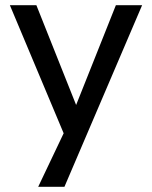

<svg xmlns="http://www.w3.org/2000/svg" viewBox="-20 -519 586 739"><path d="M18 -499H120L273 -115L426 -499H527L228 200H127L225 -6Z"/></svg>

Font: Syne Med Modified
Style: Regular
Weight: 500
Designer: Lucas Descroix
Foundry: Bonjour Monde
Version: Version 2.200